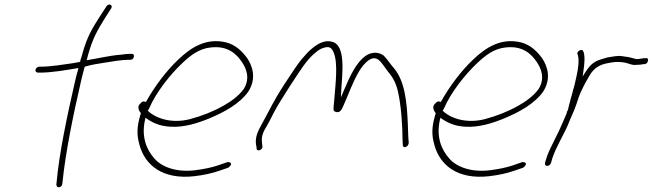

<svg xmlns="http://www.w3.org/2000/svg" viewBox="-20 -740 2849 838"><path d="M135 -436C133 -429 139 -423 145 -423H153C208 -423 267 -434 322 -443L321 -437C316 -420 311 -402 307 -383C273 -235 238 -69 227 56L226 66C226 83 250 80 252 63L253 53C266 -74 299 -236 333 -383C338 -404 343 -426 349 -446L350 -449C377 -457 406 -462 434 -466C465 -471 511 -479 540 -479H549C557 -479 562 -484 564 -491C566 -500 563 -505 555 -505H546C540 -505 527 -504 505 -501H504C456 -497 402 -484 358 -477L360 -483C362 -490 363 -497 365 -503C386 -575 403 -604 438 -661L465 -703C475 -719 454 -727 445 -713L417 -670C380 -612 361 -581 339 -504V-503C336 -494 334 -485 330 -474V-470C320 -468 307 -466 297 -464C254 -458 201 -449 158 -449H151C144 -449 136 -442 135 -436Z M589 -285C579 -272 586 -257 594 -247L595 -245L593 -240C576 -183 577 -149 589 -107C613 -19 690 45 829 29C871 24 906 16 935 6L976 -8C979 -10 983 -13 986 -18C994 -27 982 -35 971 -32L931 -18C904 -9 871 -2 832 3C752 13 687 -10 654 -48C620 -86 596 -142 613 -217L615 -226C643 -206 673 -190 723 -187C784 -183 844 -203 893 -223C958 -250 1027 -287 1065 -342C1100 -399 1082 -452 1059 -486C1037 -516 1009 -544 967 -555C880 -576 813 -533 757 -479C707 -432 654 -362 617 -295C605 -300 599 -297 590 -285ZM625 -256 631 -267C662 -339 723 -414 773 -462C812 -499 849 -528 901 -533C974 -541 1012 -505 1036 -469C1053 -444 1074 -400 1044 -352C1023 -322 988 -297 956 -279C912 -254 862 -234 809 -220C731 -200 663 -222 628 -254ZM1065 -342Z M1097 -112 1100 -95C1097 -75 1129 -84 1125 -103L1123 -122C1121 -148 1130 -167 1145 -191C1154 -208 1165 -227 1176 -250C1195 -288 1292 -439 1316 -468C1332 -488 1346 -502 1359 -512C1371 -522 1381 -528 1392 -531C1421 -541 1429 -528 1437 -509C1456 -462 1444 -371 1439 -305C1437 -284 1435 -268 1436 -262C1436 -256 1439 -253 1448 -251C1463 -248 1470 -258 1479 -279C1490 -305 1500 -327 1511 -355C1532 -402 1554 -454 1592 -479C1625 -500 1644 -467 1654 -454L1676 -424C1696 -401 1709 -375 1717 -340C1730 -285 1737 -193 1737 -128L1738 -110C1737 -88 1764 -98 1764 -118C1761 -145 1762 -157 1760 -198C1756 -297 1747 -386 1699 -443C1682 -462 1671 -481 1654 -498C1634 -512 1607 -515 1580 -499C1533 -468 1507 -406 1479 -341L1468 -315L1469 -341C1474 -420 1490 -539 1432 -557C1401 -568 1368 -550 1345 -531C1329 -519 1314 -502 1296 -481C1279 -460 1255 -424 1221 -372C1168 -290 1159 -263 1123 -199C1105 -167 1094 -143 1097 -112ZM1145 -190V-191ZM1358 -512H1359ZM1446 -451V-452ZM1676 -424H1677L1676 -425Z M1876 -285C1866 -272 1873 -257 1881 -247L1882 -245L1880 -240C1863 -183 1864 -149 1876 -107C1900 -19 1977 45 2116 29C2158 24 2193 16 2222 6L2263 -8C2266 -10 2270 -13 2273 -18C2281 -27 2269 -35 2258 -32L2218 -18C2191 -9 2158 -2 2119 3C2039 13 1974 -10 1941 -48C1907 -86 1883 -142 1900 -217L1902 -226C1930 -206 1960 -190 2010 -187C2071 -183 2131 -203 2180 -223C2245 -250 2314 -287 2352 -342C2387 -399 2369 -452 2346 -486C2324 -516 2296 -544 2254 -555C2167 -576 2100 -533 2044 -479C1994 -432 1941 -362 1904 -295C1892 -300 1886 -297 1877 -285ZM1912 -256 1918 -267C1949 -339 2010 -414 2060 -462C2099 -499 2136 -528 2188 -533C2261 -541 2299 -505 2323 -469C2340 -444 2361 -400 2331 -352C2310 -322 2275 -297 2243 -279C2199 -254 2149 -234 2096 -220C2018 -200 1950 -222 1915 -254ZM2352 -342Z M2359 -30C2357 -22 2361 -16 2367 -16C2377 -16 2381 -20 2385 -29L2390 -47C2406 -97 2437 -145 2458 -193C2470 -225 2487 -257 2496 -286C2503 -308 2511 -332 2521 -351L2535 -379L2553 -410C2571 -442 2597 -458 2631 -464L2647 -467C2667 -471 2689 -470 2706 -467C2724 -464 2738 -454 2757 -457H2758C2767 -457 2781 -458 2787 -460H2795C2810 -463 2815 -490 2798 -486H2791C2782 -484 2772 -484 2763 -482H2762C2757 -482 2754 -483 2750 -484L2735 -488C2728 -490 2722 -491 2715 -492L2694 -495C2673 -498 2651 -492 2630 -489L2610 -483C2602 -480 2592 -478 2585 -474C2562 -463 2550 -448 2535 -425L2523 -406L2526 -427C2531 -462 2534 -491 2527 -514H2526C2523 -532 2496 -516 2500 -504H2501C2502 -496 2505 -492 2505 -479C2506 -451 2499 -418 2491 -384C2488 -370 2485 -357 2481 -346C2477 -327 2471 -312 2468 -297L2463 -279C2462 -273 2459 -256 2454 -252V-250V-249V-247C2439 -213 2425 -178 2408 -145C2393 -113 2374 -80 2365 -50ZM2456 -188Z"/></svg>

Font: Stray Cat
Style: LtObl
Weight: 300
Version: Version 1.0